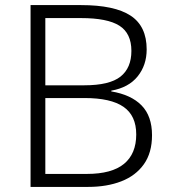

<svg xmlns="http://www.w3.org/2000/svg" viewBox="-20 -734 672 754"><path d="M298 -714Q430 -714 493 -672.5Q556 -631 556 -540Q556 -478 520.5 -434Q485 -390 417 -378V-375Q495 -362 536 -320Q577 -278 577 -203Q577 -134 545 -89Q513 -44 456.5 -22Q400 0 326 0H100V-714ZM311 -399Q410 -399 453 -433Q496 -467 496 -534Q496 -603 449 -633Q402 -663 298 -663H158V-399ZM158 -349V-51H321Q419 -51 467 -90.5Q515 -130 515 -206Q515 -280 465 -314.5Q415 -349 312 -349Z"/></svg>

Font: Noto Sans Arabic Light
Style: Regular
Weight: 300
Designer: Monotype Design Team, Nadine Chahine, Nizar Qandah and Khaled Hosny
Foundry: Monotype Imaging Inc.
Version: Version 2.012; ttfautohint (v1.8.4.7-5d5b)